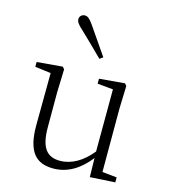

<svg xmlns="http://www.w3.org/2000/svg" viewBox="-119 -897 882 1005"><g transform="rotate(15 321.5 -394.5)"><path d="M366 -616C331 -667 296 -718 264 -764C244 -793 232 -803 217 -803C202 -803 188 -793 188 -775C188 -761 198 -747 225 -723C262 -688 305 -646 348 -603ZM460 8 596 0V-27L517 -35V-377L521 -502L511 -514L373 -502V-475L458 -467L457 -130C407 -68 348 -34 286 -34C217 -34 180 -74 180 -188V-377L184 -502L174 -514L35 -502V-476L121 -465L119 -185C118 -37 169 14 263 14C342 14 407 -29 458 -95Z"/></g></svg>

Font: Noto Serif TC ExtraLight
Style: Regular
Weight: 200
Designer: Ryoko NISHIZUKA 西塚涼子 (kana & ideographs); Frank Grießhammer (Latin, Greek & Cyrillic); Wenlong ZHANG 张文龙 (bopomofo); San
Foundry: Adobe
Version: Version 2.001;hotconv 1.1.0;makeotfexe 2.6.0